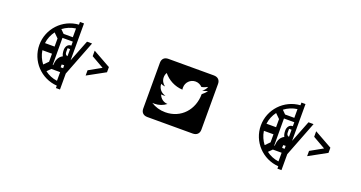

<svg xmlns="http://www.w3.org/2000/svg" viewBox="-40 -1369 3679 1955"><g transform="rotate(20 1800.0 -391.0)"><path d="M374 -214C345 -252 324 -298 317 -348H421V-261ZM563 -200V-106C513 -112 467 -132 429 -161L468 -200ZM317 -425C323 -476 343 -522 372 -561L421 -513V-425ZM466 -536H578V-493C539 -494 520 -460 520 -425C520 -399 525 -374 534 -361C485 -335 476 -291 472 -243L467 -242ZM551 -455H578V-378C561 -380 551 -393 551 -413ZM551 -278C551 -278 563 -280 578 -280V-248H551ZM425 -616C464 -646 511 -666 563 -673V-578H463ZM269 -389C269 -214 405 -71 578 -59V-33H622V-206L769 -585H714L622 -350V-749H578V-720C405 -708 269 -564 269 -389ZM1012 -362V-418L819 -526V-466L954 -389L819 -313V-256Z M1707 -182C1649 -182 1596 -198 1552 -227C1560 -226 1568 -226 1576 -226C1623 -226 1667 -242 1701 -269C1657 -270 1620 -299 1607 -339C1613 -338 1619 -337 1626 -337C1635 -337 1644 -338 1653 -341C1606 -350 1571 -391 1571 -440V-441C1585 -433 1601 -429 1617 -428C1590 -446 1572 -477 1572 -512C1572 -531 1577 -548 1586 -563C1636 -502 1710 -462 1794 -458C1792 -465 1792 -473 1792 -481C1792 -537 1837 -582 1893 -582C1922 -582 1948 -569 1966 -550C1989 -554 2011 -563 2031 -574C2023 -551 2007 -531 1986 -518C2007 -521 2026 -526 2044 -534C2031 -514 2013 -496 1994 -482C1994 -315 1879 -182 1707 -182ZM2115 -637C2115 -679 2089 -704 2045 -704H1553C1510 -704 1485 -679 1485 -637V-141C1485 -100 1510 -74 1553 -74H2045C2089 -74 2115 -100 2115 -141Z M2774 -214C2745 -252 2724 -298 2717 -348H2821V-261ZM2963 -200V-106C2913 -112 2867 -132 2829 -161L2868 -200ZM2717 -425C2723 -476 2743 -522 2772 -561L2821 -513V-425ZM2866 -536H2978V-493C2939 -494 2920 -460 2920 -425C2920 -399 2925 -374 2934 -361C2885 -335 2876 -291 2872 -243L2867 -242ZM2951 -455H2978V-378C2961 -380 2951 -393 2951 -413ZM2951 -278C2951 -278 2963 -280 2978 -280V-248H2951ZM2825 -616C2864 -646 2911 -666 2963 -673V-578H2863ZM2669 -389C2669 -214 2805 -71 2978 -59V-33H3022V-206L3169 -585H3114L3022 -350V-749H2978V-720C2805 -708 2669 -564 2669 -389ZM3412 -362V-418L3219 -526V-466L3354 -389L3219 -313V-256Z"/></g></svg>

Font: CryptoKit_GRILLE 1.4
Style: Regular
Weight: 400
Monospace: yes
Designer: Oceane Juvin
Foundry: http://www.head-geneve.ch
Version: Version 1.004